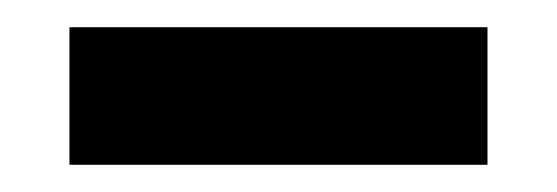

<svg xmlns="http://www.w3.org/2000/svg" viewBox="-20 -371 409 141"><path d="M31 -351H338V-250H31Z"/></svg>

Font: Pridi SemiBold
Style: Regular
Weight: 600
Designer: Katatrad Team
Foundry: CadsonDemak
Version: Version 1.001